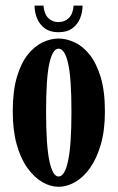

<svg xmlns="http://www.w3.org/2000/svg" viewBox="-20 -670 430 700"><path d="M193.5 11Q164 11 134.5 -6Q105 -23 80.2 -57.2Q55.5 -91.5 41 -143Q26.5 -194.5 26.5 -263.5Q26.5 -338.5 41.8 -389.8Q57 -441 82 -471.8Q107 -502.5 136.2 -516Q165.5 -529.5 193.5 -529.5Q221.5 -529.5 251.2 -516Q281 -502.5 306 -471.8Q331 -441 346.8 -389.8Q362.5 -338.5 362.5 -263.5Q362.5 -194.5 347.5 -143Q332.5 -91.5 308 -57.2Q283.5 -23 253.5 -6Q223.5 11 193.5 11ZM193.5 -26.5Q216 -26.5 228.2 -83.5Q240.5 -140.5 240.5 -263.5Q240.5 -386 228.2 -439.2Q216 -492.5 193.5 -492.5Q172 -492.5 160 -439.2Q148 -386 148 -263.5Q148 -140.5 160 -83.5Q172 -26.5 193.5 -26.5ZM193 -552.5Q162.5 -552.5 143.2 -566.8Q124 -581 115 -603.2Q106 -625.5 106 -649.5H138.5Q141 -619 156 -604.2Q171 -589.5 193 -589.5Q215.5 -589.5 230.8 -604.2Q246 -619 248.5 -649.5H281Q281 -625.5 272 -603.2Q263 -581 243.8 -566.8Q224.5 -552.5 193 -552.5Z"/></svg>

Font: Imbue 24pt
Style: Bold
Weight: 700
Designer: Tyler Finck
Foundry: Etcetera Type Company
Version: Version 1.102